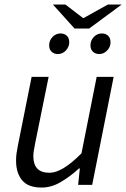

<svg xmlns="http://www.w3.org/2000/svg" viewBox="-20 -832 568 864"><path d="M167.6 12Q106.6 12 79.5 -20.8Q52.3 -53.6 52.3 -108.9Q52.3 -126.3 54.3 -141.2Q56.3 -156.2 60.3 -176L122.3 -486H198.8L138 -186.1Q134.6 -167.2 132.3 -154.6Q130 -142 130 -129.5Q130 -92.7 147.7 -73.6Q165.3 -54.5 202.9 -54.5Q230.9 -54.5 266.4 -75.7Q301.9 -96.9 346.7 -142.1L415 -486H491.4L394.8 0H331.6L339.3 -73.9H335.3Q297 -38.5 254.3 -13.3Q211.6 12 167.6 12ZM240.4 -588.8Q223.6 -588.8 212.4 -599.1Q201.2 -609.4 201.2 -628Q201.2 -649.8 216.3 -665.6Q231.5 -681.5 252.3 -681.5Q269.5 -681.5 280.5 -671.3Q291.6 -661.2 291.6 -641.7Q291.6 -620.8 276.4 -604.8Q261.3 -588.8 240.4 -588.8ZM426.3 -588.8Q409.5 -588.8 398.3 -599.1Q387.1 -609.4 387.1 -628Q387.1 -649.8 402.2 -665.6Q417.4 -681.5 438.2 -681.5Q455.3 -681.5 466.4 -671.3Q477.4 -661.2 477.4 -641.7Q477.4 -620.8 462.3 -604.8Q447.1 -588.8 426.3 -588.8ZM315.6 -703.5 218.1 -811.6H274.3L353.2 -751.1H356.8L465.5 -811.6H527.6L381.2 -703.5Z"/></svg>

Font: Source Sans 3
Style: Italic
Weight: 200
Italic angle: -11°
Designer: Paul D. Hunt
Foundry: Adobe
Version: Version 3.046;hotconv 1.0.118;makeotfexe 2.5.65603